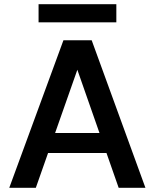

<svg xmlns="http://www.w3.org/2000/svg" viewBox="-20 -891 735 911"><path d="M24 0 281 -700H415L670 0H543L347 -560L150 0ZM138 -165 171 -260H515L547 -165ZM163 -785V-871H532V-785Z"/></svg>

Font: DM Sans 24pt SemiBold
Style: Regular
Weight: 600
Designer: Colophon Foundry, Jonny Pinhorn
Foundry: Colophon Foundry
Version: Version 4.004;gftools[0.9.30]